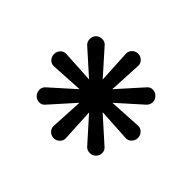

<svg xmlns="http://www.w3.org/2000/svg" viewBox="-136 -627 922 922"><g transform="rotate(45 325.0 -166.0)"><path d="M366 79Q367 96 354.5 108.5Q342 121 325 121Q307 121 294.5 108.5Q282 96 283 79L296 -166L283 -411Q282 -428 294.5 -440.5Q307 -453 325 -453Q342 -453 354.5 -440.5Q367 -428 366 -411L353 -166ZM82 -124Q64 -123 52 -135.5Q40 -148 40 -166Q40 -184 52 -196.5Q64 -209 82 -208L325 -194L569 -208Q585 -209 597.5 -196.5Q610 -184 610 -166Q610 -148 597.5 -135.5Q585 -123 569 -124L325 -138ZM527 -22Q540 -11 540 7Q540 25 527 37Q515 49 497.5 49Q480 49 468 37L305 -145L122 -309Q110 -321 110 -339Q110 -357 122 -369Q135 -381 152.5 -381Q170 -381 181 -369L344 -186ZM182 36Q171 49 153.5 48.5Q136 48 124 36Q112 23 111.5 5.5Q111 -12 124 -24L305 -186L468 -368Q479 -381 496.5 -381Q514 -381 526 -368Q539 -356 539 -338.5Q539 -321 526 -308L344 -145Z"/></g></svg>

Font: Mada ExtraBold
Style: Regular
Weight: 800
Designer: Khaled Hosny
Version: Version 1.5